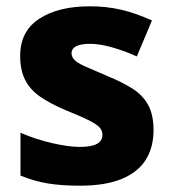

<svg xmlns="http://www.w3.org/2000/svg" viewBox="-20 -579 546 609"><path d="M467 -166Q467 -112 442.5 -72.5Q418 -33 366 -11.5Q314 10 234 10Q176 10 132.5 3Q89 -4 45 -22V-158Q93 -137 145.5 -125Q198 -113 233 -113Q271 -113 288 -123Q305 -133 305 -151Q305 -164 296.5 -174Q288 -184 262.5 -197Q237 -210 187 -230Q138 -251 106.5 -273Q75 -295 59.5 -326Q44 -357 44 -402Q44 -480 104.5 -519.5Q165 -559 265 -559Q318 -559 365 -548Q412 -537 462 -514L414 -400Q374 -418 335 -429Q296 -440 265 -440Q237 -440 222 -432.5Q207 -425 207 -410Q207 -399 215.5 -389.5Q224 -380 248.5 -369Q273 -358 320 -338Q367 -319 400 -298Q433 -277 450 -246Q467 -215 467 -166Z"/></svg>

Font: Noto Sans Armenian ExtraBold
Style: Regular
Weight: 800
Version: Version 2.007